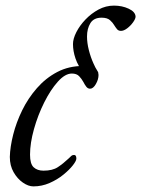

<svg xmlns="http://www.w3.org/2000/svg" viewBox="-20 -649 503 684"><path d="M279 -388Q258 -414 249 -440.5Q240 -467 240 -492Q240 -511 252 -534.5Q264 -558 284.5 -579.5Q305 -601 331 -615Q357 -629 386 -629Q415 -629 438.5 -618Q462 -607 463 -590Q463 -582 454 -569.5Q445 -557 433 -548Q421 -539 411 -539Q402 -539 397 -545Q392 -551 387 -559Q382 -568 372 -577Q362 -586 342 -586Q314 -586 302 -566.5Q290 -547 290 -519Q290 -496 296.5 -470.5Q303 -445 313 -423Q320 -407 325.5 -399Q331 -391 330 -388ZM99 15Q81 15 61.5 1.5Q42 -12 28.5 -35.5Q15 -59 15 -90Q16 -126 27 -169.5Q38 -213 59 -256Q80 -299 111.5 -335Q143 -371 184 -392.5Q225 -414 276 -414Q303 -414 317 -404.5Q331 -395 331 -382Q331 -366 321.5 -349.5Q312 -333 301 -333Q293 -333 287.5 -340Q282 -347 277 -357Q271 -368 262 -377.5Q253 -387 236 -387Q212 -387 186 -358Q160 -329 137.5 -284Q115 -239 101 -189Q87 -139 87 -98Q87 -65 100 -53Q113 -41 135 -41Q167 -41 186 -53.5Q205 -66 224 -84Q231 -91 234.5 -94Q238 -97 244 -97Q252 -97 252 -84Q252 -76 239.5 -60Q227 -44 205.5 -26.5Q184 -9 156.5 3Q129 15 99 15Z"/></svg>

Font: EB Garamond
Style: Italic
Weight: 400
Italic angle: -17.2°
Designer: Georg Duffner and Octavio Pardo
Foundry: Georg Duffner
Version: Version 1.001